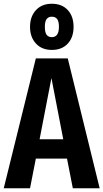

<svg xmlns="http://www.w3.org/2000/svg" viewBox="-25 -1003 551 1023"><path d="M363 0 332 -158H166L135 0H-5L166 -692H336L506 0ZM186 -261H312L249 -587ZM367 -860Q367 -804 336 -770.5Q305 -737 251 -737Q198 -737 166.5 -771Q135 -805 135 -860Q135 -915 166.5 -949Q198 -983 251 -983Q305 -983 336 -949.5Q367 -916 367 -860ZM214 -860Q214 -830 223.5 -817.5Q233 -805 251 -805Q289 -805 289 -860Q289 -889 279.5 -901.5Q270 -914 251 -914Q233 -914 223.5 -901.5Q214 -889 214 -860Z"/></svg>

Font: Fira Sans Extra Condensed SemiBold
Style: Regular
Weight: 600
Width: 1
Designer: Carrois Corporate & Edenspiekermann AG
Foundry: Carrois Corporate GbR & Edenspiekermann AG
Version: Version 4.203